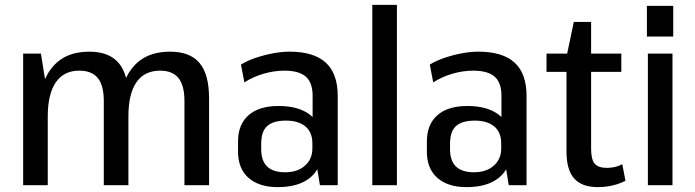

<svg xmlns="http://www.w3.org/2000/svg" viewBox="-20 -760 2854 788"><path d="M737 -346Q737 -409 712.5 -439.5Q688 -470 637 -470Q573 -470 540 -422.5Q507 -375 507 -282L466 -211V-272Q466 -407 520 -477.5Q574 -548 677 -548Q760 -548 799 -501.5Q838 -455 838 -357V0H737ZM75 -540H148L176 -365V0H75ZM406 -346Q406 -409 381.5 -439.5Q357 -470 305 -470Q242 -470 209 -422Q176 -374 176 -282L136 -211V-272Q136 -407 189.5 -477.5Q243 -548 346 -548Q428 -548 467.5 -501Q507 -454 507 -357V0H406Z M1263 -183V-367Q1263 -421 1235 -445.5Q1207 -470 1147 -470Q1105 -470 1062 -457.5Q1019 -445 983 -422L969 -495Q995 -511 1029 -522.5Q1063 -534 1099.5 -541Q1136 -548 1168 -548Q1268 -548 1317 -503Q1366 -458 1366 -367V0H1293ZM1120 8Q1043 8 1000 -30Q957 -68 957 -137V-180Q957 -249 1000 -287Q1043 -325 1123 -325Q1206 -325 1253 -288.5Q1300 -252 1300 -183V-138Q1300 -69 1252.5 -30.5Q1205 8 1120 8ZM1150 -53Q1201 -53 1231.5 -80Q1262 -107 1262 -150V-172Q1262 -217 1233.5 -241Q1205 -265 1153 -265Q1102 -265 1077 -243Q1052 -221 1052 -170V-148Q1052 -100 1076.5 -76.5Q1101 -53 1150 -53Z M1609 -740V0H1508V-740Z M2038 -183V-367Q2038 -421 2010 -445.5Q1982 -470 1922 -470Q1880 -470 1837 -457.5Q1794 -445 1758 -422L1744 -495Q1770 -511 1804 -522.5Q1838 -534 1874.5 -541Q1911 -548 1943 -548Q2043 -548 2092 -503Q2141 -458 2141 -367V0H2068ZM1895 8Q1818 8 1775 -30Q1732 -68 1732 -137V-180Q1732 -249 1775 -287Q1818 -325 1898 -325Q1981 -325 2028 -288.5Q2075 -252 2075 -183V-138Q2075 -69 2027.5 -30.5Q1980 8 1895 8ZM1925 -53Q1976 -53 2006.5 -80Q2037 -107 2037 -150V-172Q2037 -217 2008.5 -241Q1980 -265 1928 -265Q1877 -265 1852 -243Q1827 -221 1827 -170V-148Q1827 -100 1851.5 -76.5Q1876 -53 1925 -53Z M2434 8Q2368 8 2336.5 -27.5Q2305 -63 2305 -138V-527L2335 -670H2406V-150Q2406 -106 2420.5 -88.5Q2435 -71 2471 -71Q2487 -71 2503 -74.5Q2519 -78 2534 -86L2547 -18Q2532 -10 2513 -4Q2494 2 2474 5Q2454 8 2434 8ZM2223 -540H2530V-465H2223Z M2740 -540V0H2639V-540ZM2743 -736V-610H2635V-736Z"/></svg>

Font: Pathway Extreme SemiCondensed Medium
Style: Regular
Weight: 500
Width: 4
Version: Version 1.001;gftools[0.9.26]